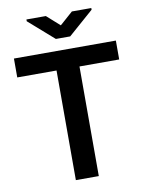

<svg xmlns="http://www.w3.org/2000/svg" viewBox="-98 -977 795 1046"><g transform="rotate(-10 300.0 -454.5)"><path d="M582 -606.4V-710.9H18.1V-606.4H235.4V0H362.3V-606.4ZM301.3 -844.7 229.5 -908.7H122.1V-898.9L261.7 -776.4H340.8L481 -899.4V-908.7H373.5Z"/></g></svg>

Font: Roboto Mono SemiBold
Style: Regular
Weight: 600
Monospace: yes
Designer: Google
Version: Version 3.000